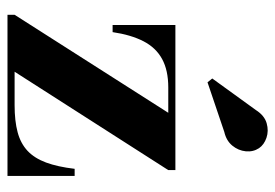

<svg xmlns="http://www.w3.org/2000/svg" viewBox="-134 -620 753 526"><g transform="rotate(90 243.0 -356.5)"><path d="M20 0V-19.5L288.5 -440.5H219Q172 -440.5 141 -423.5Q110 -406.5 92.5 -372.5Q75 -338.5 67.5 -288H48V-460H445.5V-440.5L176 -19.5H267.5Q311 -19.5 341.8 -27.8Q372.5 -36 392.8 -55Q413 -74 424.8 -105.8Q436.5 -137.5 442 -184H461.5V0ZM205 -548 194.5 -561 281 -680.5Q296 -704 317 -710Q338 -716 357 -709.5Q376 -703 385.5 -689Q396 -673 394 -652.8Q392 -632.5 378.5 -616Q365 -599.5 341 -594Z"/></g></svg>

Font: Bodoni Moda 11pt
Style: Bold
Weight: 700
Designer: Owen Earl
Foundry: indestructible type
Version: Version 2.004